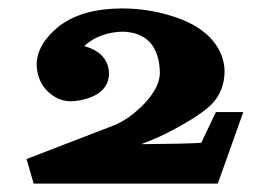

<svg xmlns="http://www.w3.org/2000/svg" viewBox="-20 -436 618 456"><path d="M492.7 -169.9 458 -96.8C432.4 -95.1 384.8 -94.1 315.3 -93.6C337.3 -101.9 357.3 -110.4 375.3 -119.3C428.2 -146.5 464.2 -169.7 483.1 -188.8C502.8 -209.5 512.9 -235.2 513.4 -265.9C513.1 -296.1 501.3 -323.4 478.1 -347.6C455.9 -369.9 425.6 -386.7 387.4 -398.2C350 -409.9 310.7 -415.8 269.8 -416C207 -415.8 157.3 -401.8 120.6 -374.1C85.6 -345.8 67.7 -315.7 67.1 -283.9C67.3 -259 75.3 -238.1 91 -221.2C107.4 -204.6 125.8 -196.1 146.2 -195.5C167.4 -195.7 187.6 -200.5 206.7 -210.1C227.5 -221.4 238.3 -238.3 239 -260.7C238.7 -282.2 229.9 -299.4 212.5 -312C203.5 -318.1 192.8 -322.9 180.3 -326.5C185.8 -332.3 193.9 -338.1 204.5 -344.1C225 -354.8 247.1 -360.3 270.9 -360.7C297.5 -360.4 318.7 -352.5 334.7 -337C351 -319.7 359.3 -294.8 359.7 -262.5C359.4 -239.9 347.1 -215.6 322.7 -189.7C297.8 -164 272.5 -146.4 246.8 -136.8L43 -58.3L59.9 0H497.3L557.8 -169.9H530.9H505.6Z"/></svg>

Font: Bentham
Style: Bold
Weight: 700
Version: Version 002.001